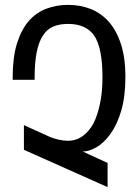

<svg xmlns="http://www.w3.org/2000/svg" viewBox="-20 -740 568 787"><path d="M78 -126V-227L184 -179Q198 -173 218.5 -168Q239 -163 258 -163Q292 -163 318.5 -182Q345 -201 363 -234Q380 -267 390 -316Q400 -361 400 -425Q400 -541 367 -593Q333 -642 259 -642Q224 -642 198 -631Q172 -620 156 -594Q122 -544 122 -424V-413H32V-424Q32 -505 49.5 -561.5Q67 -618 98 -654Q129 -689 170.5 -704.5Q212 -720 259 -720Q309 -720 351 -703.5Q393 -687 425 -652Q457 -616 475.5 -560Q494 -504 494 -424Q494 -344 477 -286.5Q460 -229 433 -191.5Q406 -154 375.5 -136.5Q345 -119 319 -119L421 -72V27Z"/></svg>

Font: PlemolJP
Style: Regular
Weight: 400
Monospace: yes
Version: v2.0.4; ttfautohint (v1.8.4.7-5d5b-dirty) -l 6 -r 45 -G 200 